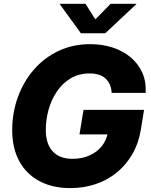

<svg xmlns="http://www.w3.org/2000/svg" viewBox="-20 -968 785 999"><path d="M346.2 10.7Q252.4 10.7 184.6 -25.9Q116.7 -62.5 80.1 -129.9Q43.5 -197.3 43.5 -290Q43.5 -380.4 72.5 -461.4Q101.6 -542.5 155.3 -604.7Q209 -667 283.7 -702.6Q358.4 -738.3 449.7 -738.3Q512.2 -738.3 566.2 -720.7Q620.1 -703.1 659.7 -669.9Q699.2 -636.7 720.2 -590.1Q741.2 -543.5 737.8 -484.9H561Q559.6 -508.3 551.8 -527.1Q543.9 -545.9 529.5 -559.1Q515.1 -572.3 494.6 -579.1Q474.1 -585.9 447.3 -585.9Q390.1 -585.9 347.2 -560.1Q304.2 -534.2 275.4 -491Q246.6 -447.8 232.4 -396Q218.3 -344.2 218.3 -292Q218.3 -219.7 253.9 -180.7Q289.6 -141.6 357.4 -141.6Q407.2 -141.6 446 -159.2Q484.9 -176.8 509.5 -207.5Q534.2 -238.3 541 -277.8L575.2 -268.6H393.6L414.6 -396.5H729.5L712.9 -293.5Q701.2 -222.7 668.7 -166.3Q636.2 -109.9 587.6 -70.3Q539.1 -30.8 477.5 -10Q416 10.7 346.2 10.7ZM424.8 -948.2 476.1 -867.2 555.7 -948.2H689.5L689 -946.3L527.8 -794.9H400.9L291 -946.3L291.5 -948.2Z"/></svg>

Font: Inter 24pt ExtraBold
Style: Italic
Weight: 800
Italic angle: -9.3988°
Designer: Rasmus Andersson
Foundry: rsms
Version: Version 4.001;git-66647c0bb